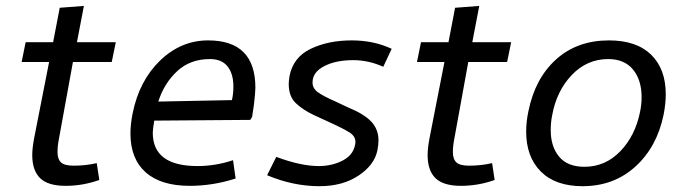

<svg xmlns="http://www.w3.org/2000/svg" viewBox="-20 -624 2332 655"><path d="M90 -95Q90 -117.5 96.2 -151.2L147.5 -412.5H53.8L67.5 -480H161.2L183.8 -597.5L266.2 -603.8L242.5 -480H375L361.2 -412.5H228.8L181.2 -151.2Q176.2 -126.2 176.2 -105Q176.2 -81.2 188.1 -70Q200 -58.8 231.2 -58.8Q272.5 -58.8 310 -67.5L318.8 -10Q262.5 10 203.8 10Q143.8 10 116.9 -16.2Q90 -42.5 90 -95Z M851.2 -325Q851.2 -308.8 846.2 -266.2L840 -225L833.8 -215L506.2 -212.5Q501.2 -182.5 501.2 -171.2Q501.2 -57.5 653.8 -57.5Q715 -57.5 775 -77.5L783.8 -15Q706.2 10 627.5 10Q528.8 10 476.9 -36.2Q425 -82.5 425 -168.8Q425 -200 432.5 -237.5Q455 -348.8 526.2 -417.5Q597.5 -486.2 690 -486.2Q851.2 -486.2 851.2 -325ZM776.2 -328.8Q776.2 -372.5 756.2 -397.5Q736.2 -422.5 696.2 -422.5Q628.8 -422.5 584.4 -381.2Q540 -340 520 -277.5L771.2 -282.5Q776.2 -303.8 776.2 -328.8Z M1191.2 -130Q1192.5 -133.8 1192.5 -140Q1192.5 -158.8 1173.8 -171.2Q1155 -183.8 1097.5 -210L1051.2 -231.2Q1013.8 -248.8 989.4 -271.9Q965 -295 965 -337.5Q965 -346.2 967.5 -363.8Q980 -428.8 1040 -457.5Q1100 -486.2 1180 -486.2Q1255 -486.2 1316.2 -457.5L1287.5 -396.2Q1237.5 -418.8 1185 -418.8Q1125 -418.8 1085.6 -398.1Q1046.2 -377.5 1046.2 -342.5Q1046.2 -322.5 1064.4 -309.4Q1082.5 -296.2 1125 -277.5L1167.5 -257.5Q1222.5 -235 1246.9 -208.8Q1271.2 -182.5 1271.2 -145Q1271.2 -130 1267.5 -111.2Q1257.5 -61.2 1203.1 -25Q1148.8 11.2 1070 11.2Q980 11.2 891.2 -26.2L922.5 -88.8Q1006.2 -57.5 1067.5 -57.5Q1112.5 -57.5 1148.8 -76.2Q1185 -95 1191.2 -130Z M1438.8 -95Q1438.8 -117.5 1445 -151.2L1496.2 -412.5H1402.5L1416.2 -480H1510L1532.5 -597.5L1615 -603.8L1591.2 -480H1723.8L1710 -412.5H1577.5L1530 -151.2Q1525 -126.2 1525 -105Q1525 -81.2 1536.9 -70Q1548.8 -58.8 1580 -58.8Q1621.2 -58.8 1658.8 -67.5L1667.5 -10Q1611.2 10 1552.5 10Q1492.5 10 1465.6 -16.2Q1438.8 -42.5 1438.8 -95Z M1775 -175Q1775 -208.8 1782.5 -243.8Q1805 -356.2 1876.9 -421.2Q1948.8 -486.2 2057.5 -486.2Q2151.2 -486.2 2201.2 -437.5Q2251.2 -388.8 2251.2 -302.5Q2251.2 -270 2243.8 -232.5Q2221.2 -122.5 2147.5 -55.6Q2073.8 11.2 1967.5 11.2Q1875 11.2 1825 -38.8Q1775 -88.8 1775 -175ZM1863.8 -231.2Q1858.8 -207.5 1858.8 -180Q1858.8 -123.8 1887.5 -89.4Q1916.2 -55 1973.8 -55Q2045 -55 2096.2 -108.1Q2147.5 -161.2 2163.8 -243.8Q2168.8 -267.5 2168.8 -292.5Q2168.8 -351.2 2139.4 -386.9Q2110 -422.5 2055 -422.5Q1982.5 -422.5 1930.6 -368.1Q1878.8 -313.8 1863.8 -231.2Z"/></svg>

Font: Cambay
Style: Italic
Weight: 400
Italic angle: -11°
Designer: Pooja Saxena
Foundry: Pooja Saxena
Version: Version 1.019;PS 001.019;hotconv 1.0.70;makeotf.lib2.5.58329